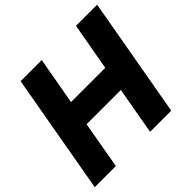

<svg xmlns="http://www.w3.org/2000/svg" viewBox="-184 -956 1150 1150"><g transform="rotate(-45 390.5 -381.5)"><path d="M178 0H-1L134 -763H313L259 -461H549L603 -763H782L647 0H468L521 -301H231Z"/></g></svg>

Font: Open Sauce Sans Black Italic
Style: Regular
Weight: 900
Italic angle: -10°
Designer: Alfredo Marco Pradil
Foundry: Creative Sauce Fz LLC
Version: Version 1.477